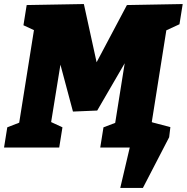

<svg xmlns="http://www.w3.org/2000/svg" viewBox="-32 -730 924 950"><path d="M856 -610 791 -580 719 -126 775 -100 759 0H464L480 -100L538 -122L585 -417L449 -183L329 -178L267 -410L221 -126L277 -100L261 0H-12L4 -100L63 -123L136 -581L84 -605L100 -705L383 -710L446 -422L596 -705L872 -710ZM613 -153 811 -101 805 -51 675 200H563L610 0H589Z"/></svg>

Font: Bitter Black
Style: Italic
Weight: 900
Italic angle: -9°
Designer: Sol Matas, and Bitter project Authors
Foundry: Sol Matas
Version: Version 2.001